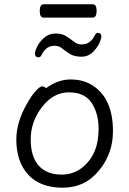

<svg xmlns="http://www.w3.org/2000/svg" viewBox="-20 -856 602 894"><path d="M411 -774H183Q165 -774 165 -805Q165 -836 184 -836H412Q430 -836 430 -805Q430 -774 411 -774ZM451 -679Q444 -648 419 -620Q394 -592 360 -592Q326 -592 306 -604.5Q286 -617 270 -630Q254 -643 235 -643Q194 -643 174 -601Q168 -589 160 -589Q143 -589 143 -606Q143 -620 154.5 -642Q166 -664 187.5 -682Q209 -700 239 -700Q269 -700 289 -687Q309 -674 325 -661.5Q341 -649 360 -649Q401 -649 421 -691Q427 -703 434 -703Q452 -703 452 -686Q452 -682 451 -679ZM194 -445Q249 -486 309 -486Q369 -486 413 -457Q506 -396 506 -245Q506 -143 444 -66Q378 18 272.5 18Q167 18 111.5 -42.5Q56 -103 56 -207Q56 -287 106 -374Q126 -410 146 -432Q166 -454 176.5 -454Q187 -454 194 -445ZM267 -43Q316 -43 354.5 -69.5Q393 -96 416 -142Q439 -188 439 -258Q439 -328 406.5 -377Q374 -426 301 -426Q228 -426 175.5 -357.5Q123 -289 123 -207.5Q123 -126 160.5 -84.5Q198 -43 267 -43Z"/></svg>

Font: LXGW WenKai Lite
Style: Regular
Weight: 400
Designer: LXGW / Fontworks Inc.
Foundry: LXGW / Fontworks Inc.
Version: Version 1.511; March 25, 2025